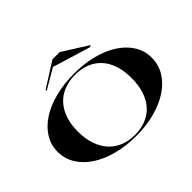

<svg xmlns="http://www.w3.org/2000/svg" viewBox="-182 -1264 1607 1607"><g transform="rotate(-45 621.5 -460.0)"><path d="M624 -723Q745 -723 846.5 -696.5Q948 -670 1022.5 -621Q1097 -572 1138 -505Q1179 -438 1179 -357Q1179 -276 1138 -207.5Q1097 -139 1022.5 -89.5Q948 -40 846.5 -12.5Q745 15 624 15Q502 15 399.5 -12.5Q297 -40 222 -89.5Q147 -139 105.5 -207.5Q64 -276 64 -357Q64 -438 105.5 -505Q147 -572 222 -621Q297 -670 399.5 -696.5Q502 -723 624 -723ZM624 -710Q552 -710 492.5 -687Q433 -664 391 -618.5Q349 -573 326.5 -507.5Q304 -442 304 -357Q304 -272 326.5 -205.5Q349 -139 391 -92.5Q433 -46 492.5 -22.5Q552 1 624 1Q695 1 753.5 -22.5Q812 -46 853.5 -91.5Q895 -137 917 -204Q939 -271 939 -357Q939 -443 917 -508.5Q895 -574 853.5 -619Q812 -664 753.5 -687Q695 -710 624 -710ZM363 -784 357 -793 581 -935H667L891 -794L877 -784L539 -887Z"/></g></svg>

Font: Kalnia Expanded
Style: Regular
Weight: 400
Width: 7
Designer: Frida Medrano
Foundry: Frida Medrano
Version: Version 1.105